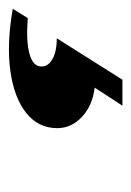

<svg xmlns="http://www.w3.org/2000/svg" viewBox="-33 -96 298 436"><g transform="rotate(90 116.0 122.0)"><path d="M-82 242 -61 208Q-8 212 20.5 204Q49 196 49 177Q49 161 31.5 151.5Q14 142 -15 142L79 -7H138L97 56Q138 61 163.5 85Q189 109 189 141Q189 184 154.5 211.5Q120 239 59 247.5Q-2 256 -82 242Z"/></g></svg>

Font: Platypi ExtraBold
Style: Italic
Weight: 800
Italic angle: -13°
Designer: David Sargent
Foundry: Bolt Cutter Type
Version: Version 1.200; ttfautohint (v1.8.4.7-5d5b)